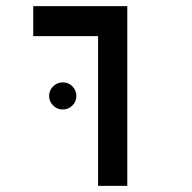

<svg xmlns="http://www.w3.org/2000/svg" viewBox="-20 -606 626 626"><path d="M299.8 0V-585.9H395V0ZM88.4 -488.3V-585.9H394.5V-488.3ZM184.6 -249Q166.5 -249 153.3 -262Q140.1 -274.9 140.1 -293Q140.1 -311.5 153.3 -324.5Q166.5 -337.4 184.6 -337.4Q203.1 -337.4 216.1 -324.5Q229 -311.5 229 -293Q229 -274.9 216.1 -262Q203.1 -249 184.6 -249Z"/></svg>

Font: Cascadia Code
Style: Regular
Weight: 400
Designer: Aaron Bell
Foundry: Saja Typeworks
Version: Version 2404.023